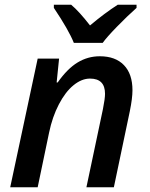

<svg xmlns="http://www.w3.org/2000/svg" viewBox="-20 -786 630 806"><path d="M342.8 0 412.1 -328.1Q420.9 -372.1 420.9 -392.1Q420.9 -456.1 357.9 -456.1Q322.8 -456.1 288.6 -428.2Q254.4 -400.4 227.1 -347.9Q199.7 -295.4 186 -229L138.2 0H22.9L138.2 -540H228L217.8 -439.9H222.2Q262.7 -497.6 305.7 -523.7Q348.6 -549.8 398.9 -549.8Q464.4 -549.8 500.2 -512.7Q536.1 -475.6 536.1 -407.2Q536.1 -373.5 524.9 -318.8L458 0ZM206.1 -766.1H278.8Q312.5 -737.8 357.9 -679.2Q418.9 -730.5 474.1 -766.1H553.2V-752.9Q514.2 -718.3 470.7 -673.6Q427.2 -628.9 411.1 -606H290Q268.6 -659.7 206.1 -752.9Z"/></svg>

Font: Open Sans Semibold
Style: Italic
Weight: 600
Italic angle: -12°
Foundry: Ascender Corporation
Version: Version 1.10